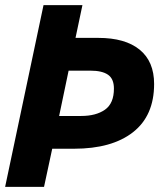

<svg xmlns="http://www.w3.org/2000/svg" viewBox="-28 -730 648 750"><path d="M-8 0 142 -710H294L267 -582H356Q461 -582 517.5 -536Q574 -490 574 -402Q574 -278 491.5 -213.5Q409 -149 261 -149H176L144 0ZM325 -454H240L203 -277H289Q347 -277 382 -301.5Q417 -326 417 -384Q417 -422 394 -438Q371 -454 325 -454Z"/></svg>

Font: Geist Mono
Style: Bold Italic
Weight: 700
Italic angle: -12°
Monospace: yes
Designer: Basement.studio, Andrés Briganti, Mateo Zaragoza
Foundry: Basement.studio, Vercel, Andrés Briganti, Guido Ferreyra, Mateo Zaragoza
Version: Version 1.500; ttfautohint (v1.8.4.7-5d5b)